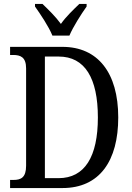

<svg xmlns="http://www.w3.org/2000/svg" viewBox="-20 -951 667 971"><path d="M245 -771H331C350 -816 391 -880 418 -918V-931H381C350 -901 313 -866 288 -830C262 -866 226 -901 195 -931H157V-918C184 -880 227 -816 245 -771ZM31 0H296C484 0 578 -138 578 -357C578 -584 474 -714 296 -714H31V-673H46C84 -673 112 -662 112 -605V-113C112 -53 86 -41 48 -41H31ZM276 -50H207V-665H277C409 -665 475 -556 475 -357C475 -159 409 -50 276 -50Z"/></svg>

Font: Noto Serif Myanmar Condensed
Style: Regular
Weight: 400
Width: 3
Designer: Ben Mitchell and the Monotype Design Team
Foundry: Monotype Imaging Inc.
Version: Version 2.106